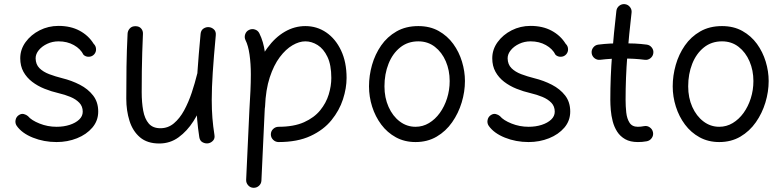

<svg xmlns="http://www.w3.org/2000/svg" viewBox="-20 -650 3749 918"><path d="M429.9 -389.8Q439.9 -400.7 439.2 -415.6Q438.5 -430.5 427.9 -440.5Q403.2 -480.4 360.4 -503.3Q317.6 -526.2 259.8 -526.2Q211.3 -526.2 169.6 -505.1Q127.9 -483.9 102.3 -448.7Q76.8 -413.5 76.8 -371.4Q76.8 -334.5 92.1 -306.8Q107.5 -279.1 133.6 -259Q159.7 -239 192.5 -225.8Q225.2 -212.6 260.3 -204.5Q290.1 -197.6 316.5 -186.7Q342.8 -175.8 359.2 -158.7Q375.6 -141.7 375.6 -116Q375.6 -94.6 358.6 -78.4Q341.5 -62.2 313.1 -53Q284.7 -43.8 250.5 -43.8Q207.5 -43.8 168.8 -59.4Q130.1 -74.9 113.6 -94.8Q106.1 -101.4 94.2 -104.6Q82.3 -107.8 69.9 -99.6Q57.3 -91.2 54.4 -76Q51.5 -60.9 59.9 -48.4Q84.8 -12.9 137.3 8.1Q189.8 29.2 250.5 29.2Q302.6 29.2 348.1 11.1Q393.5 -7 421.5 -39.8Q449.6 -72.7 449.6 -116.7Q449.6 -162 425.2 -193.4Q400.9 -224.7 361.7 -244.9Q322.4 -265.1 277.8 -276Q244.5 -284.4 215.5 -295.3Q186.5 -306.3 168.6 -324.1Q150.8 -342 150.3 -371.2Q150.3 -391.8 165.6 -410.4Q181 -429 205.9 -440.6Q230.8 -452.3 259.8 -452.3Q301.3 -452.3 333.2 -434.4Q365.1 -416.6 379.4 -387.8Q390.3 -378 405.2 -378.6Q420 -379.2 429.9 -389.8Z M1011.7 -481.2Q1013.5 -499.1 1003.3 -508.9Q993 -518.7 979.9 -520.1Q965.8 -521.7 953.3 -513.7Q940.9 -505.7 939.1 -488.3Q929.3 -383.8 924.2 -308.1Q919.1 -232.4 919.1 -172.7Q919.1 -122.8 922.6 -80Q926.2 -37.1 932.9 6Q935.8 24.2 949.9 31Q963.9 37.9 978.3 34.7Q990.8 31.5 999.5 21.3Q1008.2 11.2 1005.2 -5.6Q998.8 -46 995.6 -85.6Q992.4 -125.3 992.4 -172.7Q992.4 -229.6 997.2 -303.1Q1002 -376.7 1011.7 -481.2ZM990.5 -276.4Q994.3 -291.5 988.1 -304.7Q982 -317.8 968.1 -321.5Q952.4 -326 939.2 -318.6Q926 -311.2 923 -297.6Q911.9 -252.5 896.6 -206.5Q881.2 -160.6 860.3 -122.1Q839.3 -83.7 811.4 -60.3Q783.6 -36.9 747.1 -36.9Q710.6 -36.9 691.3 -59.3Q671.9 -81.8 664.7 -120.9Q657.5 -160.1 657.5 -209.6Q657.5 -264 658.1 -309.8Q658.7 -355.6 660.1 -399Q661.4 -442.4 663.5 -488.7Q664.1 -503.2 654.6 -514Q645.2 -524.8 627.4 -524.8Q610.2 -524.8 600.5 -513.9Q590.7 -503 590 -489.1Q585.9 -407.5 584.8 -330.9Q583.8 -254.3 583.8 -178.1Q583.8 -120.9 599.2 -72.1Q614.5 -23.2 649.3 6.5Q684.1 36.1 741.5 36.1Q793.5 36.1 834.1 6.3Q874.8 -23.4 905 -70.8Q935.3 -118.2 956.5 -172.8Q977.7 -227.4 990.5 -276.4Z M1275 -7.3Q1275 7.6 1286 18.4Q1297.1 29.2 1312 29.2Q1402.3 29.2 1464.6 0.2Q1527 -28.7 1564.8 -75.4Q1602.7 -122 1619.9 -175.4Q1637.1 -228.7 1637.1 -277.3Q1637.1 -352.8 1610.9 -408.4Q1584.7 -464.1 1540.1 -494.7Q1495.5 -525.3 1439.9 -525.3Q1388.2 -525.3 1341.7 -498.3Q1295.2 -471.3 1258.5 -421Q1221.7 -370.7 1199.6 -300.5Q1177.4 -230.3 1174 -143.7Q1173.6 -128.7 1183.8 -117.3Q1194.1 -106 1209 -105.6Q1224.5 -105.2 1235.7 -115.4Q1246.9 -125.5 1247.3 -140.5Q1250.5 -221.1 1269.7 -279.9Q1289 -338.6 1317.7 -376.8Q1346.4 -414.9 1378.5 -433.6Q1410.6 -452.3 1439.9 -452.3Q1470.3 -452.3 1498.7 -434.5Q1527.2 -416.7 1545.6 -378.2Q1564.1 -339.6 1564.1 -277.3Q1564.1 -239.4 1551.8 -198.6Q1539.4 -157.8 1510.9 -122.6Q1482.3 -87.5 1433.6 -65.6Q1384.8 -43.8 1312 -43.8Q1297.1 -43.8 1286 -33.3Q1275 -22.8 1275 -7.3ZM1191.6 247.9Q1207 248.5 1218.2 238.3Q1229.3 228.1 1229.9 213.2L1245.5 -121.4Q1248.4 -168.6 1250.9 -211.7Q1253.3 -254.8 1253.3 -294.4Q1253.3 -348.6 1246.6 -399.7Q1239.9 -450.8 1220.1 -490.5Q1213.5 -504.2 1198.9 -508.9Q1184.3 -513.6 1170.7 -507Q1157 -500.4 1152.2 -485.9Q1147.3 -471.4 1153.9 -457.8Q1166.8 -432.5 1173.1 -388.8Q1179.3 -345 1179.3 -294.4Q1179.3 -257.3 1177.4 -215.1Q1175.4 -172.9 1172.5 -125.7L1156.9 209.7Q1156.3 224.6 1166.5 236Q1176.6 247.4 1191.6 247.9Z M1980 -452.3Q2025.6 -452.3 2059.3 -426.1Q2093 -399.9 2111.5 -356.8Q2130 -313.7 2130 -262.7Q2130 -219.2 2117.5 -180Q2105 -140.7 2082.9 -110Q2060.8 -79.4 2031.1 -61.6Q2001.5 -43.8 1966.8 -43.8Q1924.9 -43.8 1891.2 -69.4Q1857.5 -94.9 1837.9 -138.8Q1818.2 -182.6 1818.2 -237.3Q1818.2 -296.1 1837.6 -345Q1856.9 -393.9 1893.3 -423.1Q1929.6 -452.3 1980 -452.3ZM1980 -525.3Q1920.3 -525.3 1875.9 -499.8Q1831.5 -474.4 1802.3 -432.4Q1773.2 -390.3 1758.7 -339.4Q1744.3 -288.4 1744.3 -237.3Q1744.3 -187.6 1759.3 -140.1Q1774.4 -92.7 1802.9 -54.4Q1831.5 -16.1 1872.9 6.5Q1914.3 29.2 1966.8 29.2Q2023.7 29.2 2067.8 3.3Q2111.9 -22.6 2141.8 -65.5Q2171.8 -108.3 2187.4 -159.9Q2203 -211.4 2203 -262.7Q2203 -308.8 2188.9 -355.3Q2174.9 -401.8 2147 -440.2Q2119.1 -478.5 2077.4 -501.9Q2035.6 -525.3 1980 -525.3Z M2686.7 -389.8Q2696.7 -400.7 2696 -415.6Q2695.4 -430.5 2684.7 -440.5Q2660 -480.4 2617.2 -503.3Q2574.5 -526.2 2516.6 -526.2Q2468.1 -526.2 2426.4 -505.1Q2384.7 -483.9 2359.2 -448.7Q2333.6 -413.5 2333.6 -371.4Q2333.6 -334.5 2349 -306.8Q2364.3 -279.1 2390.4 -259Q2416.6 -239 2449.3 -225.8Q2482.1 -212.6 2517.2 -204.5Q2546.9 -197.6 2573.3 -186.7Q2599.7 -175.8 2616.1 -158.7Q2632.4 -141.7 2632.4 -116Q2632.4 -94.6 2615.4 -78.4Q2598.3 -62.2 2569.9 -53Q2541.5 -43.8 2507.3 -43.8Q2464.4 -43.8 2425.6 -59.4Q2386.9 -74.9 2370.4 -94.8Q2363 -101.4 2351.1 -104.6Q2339.2 -107.8 2326.7 -99.6Q2314.1 -91.2 2311.2 -76Q2308.3 -60.9 2316.7 -48.4Q2341.7 -12.9 2394.2 8.1Q2446.7 29.2 2507.3 29.2Q2559.4 29.2 2604.9 11.1Q2650.3 -7 2678.4 -39.8Q2706.4 -72.7 2706.4 -116.7Q2706.4 -162 2682.1 -193.4Q2657.7 -224.7 2618.5 -244.9Q2579.3 -265.1 2534.6 -276Q2501.3 -284.4 2472.3 -295.3Q2443.3 -306.3 2425.4 -324.1Q2407.6 -342 2407.1 -371.2Q2407.1 -391.8 2422.5 -410.4Q2437.8 -429 2462.7 -440.6Q2487.7 -452.3 2516.6 -452.3Q2558.2 -452.3 2590.1 -434.4Q2621.9 -416.6 2636.2 -387.8Q2647.1 -378 2662 -378.6Q2676.9 -379.2 2686.7 -389.8Z M3103.7 -395.8Q3105.7 -410.7 3096.3 -422.7Q3087 -434.8 3072 -436.7Q3044.1 -440.3 3015.2 -441.8Q2986.4 -443.2 2956.5 -443.2Q2927.7 -443.2 2898.6 -441.8Q2869.5 -440.3 2840.8 -436.7Q2825.8 -434.9 2816.5 -422.9Q2807.1 -410.9 2808.9 -395.9Q2810.7 -381 2822.7 -371.6Q2834.7 -362.3 2849.7 -364.1Q2875.9 -367.3 2902.9 -368.8Q2929.9 -370.2 2956.5 -370.2Q2984.8 -370.2 3011.4 -368.8Q3038 -367.3 3062.7 -364.1Q3077.7 -362.1 3089.7 -371.5Q3101.7 -380.8 3103.7 -395.8ZM2967.7 -630.1Q2952.7 -631.8 2940.8 -622.4Q2928.8 -613 2927.1 -598Q2914.9 -493.3 2906.5 -387.7Q2898.1 -282 2898.1 -173.3Q2898.1 -151.1 2900.3 -124Q2902.5 -97 2909.5 -70Q2916.5 -43 2930.8 -20.6Q2945.1 1.8 2969.2 15.5Q2993.3 29.2 3029.8 29.2Q3039.6 29.2 3050.4 28.4Q3061.2 27.5 3072.7 25.4Q3087.5 22.4 3096.3 9.8Q3105 -2.7 3102.1 -17.5Q3099.4 -32.1 3086.8 -41Q3074.3 -49.9 3059.5 -46.9Q3043.6 -43.8 3029.8 -43.8Q3002.5 -43.8 2990.1 -63.1Q2977.6 -82.3 2974.3 -112.1Q2971.1 -141.9 2971.1 -173.3Q2971.1 -278.7 2979.3 -382Q2987.5 -485.4 2999.7 -589.5Q3001.5 -604.4 2992 -616.4Q2982.6 -628.3 2967.7 -630.1Z M3432.1 -452.3Q3477.8 -452.3 3511.4 -426.1Q3545.1 -399.9 3563.6 -356.8Q3582.2 -313.7 3582.2 -262.7Q3582.2 -219.2 3569.7 -180Q3557.2 -140.7 3535.1 -110Q3512.9 -79.4 3483.3 -61.6Q3453.6 -43.8 3418.9 -43.8Q3377 -43.8 3343.4 -69.4Q3309.7 -94.9 3290 -138.8Q3270.4 -182.6 3270.4 -237.3Q3270.4 -296.1 3289.7 -345Q3309.1 -393.9 3345.4 -423.1Q3381.8 -452.3 3432.1 -452.3ZM3432.1 -525.3Q3372.4 -525.3 3328 -499.8Q3283.6 -474.4 3254.5 -432.4Q3225.3 -390.3 3210.9 -339.4Q3196.4 -288.4 3196.4 -237.3Q3196.4 -187.6 3211.5 -140.1Q3226.5 -92.7 3255.1 -54.4Q3283.7 -16.1 3325.1 6.5Q3366.5 29.2 3418.9 29.2Q3475.9 29.2 3520 3.3Q3564 -22.6 3594 -65.5Q3624 -108.3 3639.6 -159.9Q3655.2 -211.4 3655.2 -262.7Q3655.2 -308.8 3641.1 -355.3Q3627 -401.8 3599.2 -440.2Q3571.3 -478.5 3529.5 -501.9Q3487.7 -525.3 3432.1 -525.3Z"/></svg>

Font: Mikhak VF
Style: Regular
Weight: 100
Designer: Amin Abedi
Version: Version 3.001